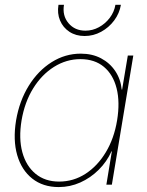

<svg xmlns="http://www.w3.org/2000/svg" viewBox="-20 -757 602 787"><path d="M220.7 9.8Q156.2 9.8 112.3 -24.9Q68.4 -59.6 50.5 -121.3Q32.7 -183.1 45.9 -263.7Q59.6 -343.8 97.9 -405.5Q136.2 -467.3 191.7 -502.2Q247.1 -537.1 311 -537.1Q357.9 -537.1 394 -518.1Q430.2 -499 452.4 -465.8Q474.6 -432.6 479 -389.6H480.5L503.9 -529.3H526.4L438.5 0H416L438.5 -136.7H437Q418 -94.2 384.5 -61Q351.1 -27.8 309.1 -9Q267.1 9.8 220.7 9.8ZM222.2 -12.7Q281.2 -12.7 330.6 -44.7Q379.9 -76.7 413.8 -133.1Q447.8 -189.5 460 -263.7Q472.2 -338.4 458 -394.8Q443.8 -451.2 406 -482.9Q368.2 -514.6 309.6 -514.6Q252 -514.6 201.4 -482.9Q150.9 -451.2 116 -394.8Q81.1 -338.4 68.4 -263.7Q56.2 -189.5 71.5 -133.1Q86.9 -76.7 125.7 -44.7Q164.6 -12.7 222.2 -12.7ZM326.7 -609.4Q291 -609.4 264.6 -626.7Q238.3 -644 226.1 -673.1Q213.9 -702.1 219.7 -737.3H242.2Q234.9 -692.9 260.7 -662.1Q286.6 -631.3 330.1 -631.3Q359.4 -631.3 385.5 -645.5Q411.6 -659.7 429.9 -683.8Q448.2 -708 453.1 -737.3H475.6Q469.7 -702.1 448 -673.1Q426.3 -644 394.5 -626.7Q362.8 -609.4 326.7 -609.4Z"/></svg>

Font: Inter 24pt Thin
Style: Italic
Weight: 250
Italic angle: -9.3988°
Version: Version 4.001;git-66647c0bb